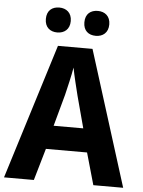

<svg xmlns="http://www.w3.org/2000/svg" viewBox="-60 -965 752 1013"><g transform="rotate(5 315.5 -459.0)"><path d="M147 -852C147 -808 175 -786 213 -786C250 -786 279 -808 279 -852C279 -896 250 -918 213 -918C175 -918 147 -897 147 -852ZM351 -852C351 -808 378 -786 417 -786C454 -786 483 -808 483 -852C483 -896 454 -918 417 -918C379 -918 351 -897 351 -852ZM473 0H631L406 -716H223L0 0H158L207 -169H425ZM349 -462 394 -294H237L283 -462C293 -503 308 -567 315 -609C322 -570 340 -498 349 -462Z"/></g></svg>

Font: Noto Sans Devanagari SemiCondensed
Style: Bold
Weight: 700
Width: 4
Designer: Jelle Bosma - Monotype Design Team
Foundry: Monotype Imaging Inc.
Version: Version 2.004